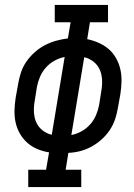

<svg xmlns="http://www.w3.org/2000/svg" viewBox="-20 -755 540 775"><path d="M94 0V-70H166L178 -140Q153 -144 130.5 -153.5Q108 -163 90.5 -178.5Q73 -194 61 -214.5Q49 -235 43.5 -258.5Q38 -282 38.5 -307.5Q39 -333 43 -359L53 -415Q57 -439 64.5 -462Q72 -485 86 -505.5Q100 -526 119.5 -543.5Q139 -561 161 -572.5Q183 -584 206.5 -590.5Q230 -597 254 -600L265 -665H201V-735H416V-665H343L332 -597Q356 -592 378.5 -582Q401 -572 418.5 -557Q436 -542 448 -521Q460 -500 465.5 -476.5Q471 -453 470.5 -427.5Q470 -402 466 -376L456 -320Q452 -296 444.5 -273.5Q437 -251 423 -230Q409 -209 390 -192Q371 -175 349 -163Q327 -151 303.5 -145Q280 -139 256 -138L245 -70H308V0ZM189 -211 241 -525Q220 -521 200 -510Q180 -499 165 -482Q150 -465 141.5 -445Q133 -425 129 -404L120 -347Q116 -325 117 -302.5Q118 -280 126.5 -261Q135 -242 151.5 -229Q168 -216 189 -211ZM268 -210Q289 -214 309 -225Q329 -236 344 -253Q359 -270 367.5 -290Q376 -310 380 -331L389 -388Q393 -410 392 -432.5Q391 -455 382.5 -474Q374 -493 357.5 -506Q341 -519 320 -524Z"/></svg>

Font: Iosevka Slab
Style: Italic
Weight: 400
Italic angle: -9°
Monospace: yes
Designer: Belleve Invis
Foundry: Belleve Invis
Version: Version 11.1.0; ttfautohint (v1.8.3)